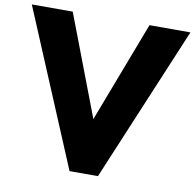

<svg xmlns="http://www.w3.org/2000/svg" viewBox="-96 -915 1020 1005"><g transform="rotate(10 413.5 -412.5)"><path d="M338.5 0 -7.5 -825H210L414 -290L618 -825H835.5L489.5 0Z"/></g></svg>

Font: Spartan Thin ExtraBold
Style: Regular
Weight: 800
Version: Version 1.004